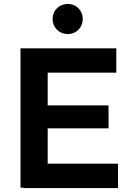

<svg xmlns="http://www.w3.org/2000/svg" viewBox="-20 -947 670 969"><path d="M83.5 -703.1V0H98.1V2H575.7V-121.1H220.7V-299.3H527.8V-415H220.7V-580.1H566.9V-703.1ZM245.6 -851.1C245.6 -806.6 280.3 -774.9 321.8 -774.9C363.3 -774.9 397.5 -806.6 397.5 -851.1C397.5 -896 363.3 -927.2 321.8 -927.2C280.3 -927.2 245.6 -896 245.6 -851.1Z"/></svg>

Font: Wand UI Pro Bold
Style: Regular
Weight: 700
Designer: Andreas Faust
Version: Version 1.003;FEAKit 1.0